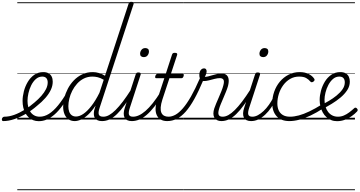

<svg xmlns="http://www.w3.org/2000/svg" viewBox="-189 -1308 3934 2101"><path d="M-154 17Q-163 17 -166.5 9.5Q-170 2 -168 -7Q-166 -16 -159 -23.5Q-152 -31 -140 -31Q-88 -31 -31 -52Q26 -73 83 -108.5Q140 -144 189 -187Q232 -223 264 -259.5Q296 -296 314.5 -333Q333 -370 333 -406Q333 -436 318 -453Q303 -470 273 -470Q262 -470 257.5 -477Q253 -484 254.5 -494Q256 -504 264 -511.5Q272 -519 285 -519Q320 -519 343 -505.5Q366 -492 377 -469Q388 -446 388 -414Q388 -369 367 -324.5Q346 -280 307.5 -236Q269 -192 216 -150Q160 -101 96 -63.5Q32 -26 -32 -4.5Q-96 17 -154 17ZM0 763H444V773H0ZM0 -20H444V0H0ZM0 -505H444V-500H0ZM0 -1283H444V-1273H0Z M235 18Q202 18 174 7Q146 -4 124.5 -24Q103 -44 88 -71.5Q73 -99 65.5 -132.5Q58 -166 58 -204Q58 -253 72 -308Q86 -363 114.5 -411Q143 -459 185.5 -489Q228 -519 285 -519Q295 -519 298.5 -511.5Q302 -504 300 -494Q298 -484 291 -477Q284 -470 274 -470Q234 -470 203.5 -443Q173 -416 152.5 -374.5Q132 -333 122 -288Q112 -243 112 -205Q112 -168 120.5 -136Q129 -104 146 -80.5Q163 -57 188 -44Q213 -31 246 -31Q296 -31 345.5 -61.5Q395 -92 447 -155.5Q499 -219 555 -316Q559 -323 568 -322Q577 -321 583 -314Q589 -307 585 -298Q540 -216 497 -156Q454 -96 410.5 -57.5Q367 -19 324 -0.5Q281 18 235 18ZM444 763V773ZM444 -20V0ZM444 -505V-500ZM444 -1283V-1273Z M629 17Q590 17 561.5 -2Q533 -21 517.5 -57Q502 -93 502 -141Q502 -186 515 -237.5Q528 -289 554 -338.5Q580 -388 619.5 -429Q659 -470 711 -494.5Q763 -519 828 -519Q860 -519 895.5 -508.5Q931 -498 960 -479L1218 -1267Q1222 -1279 1228.5 -1283.5Q1235 -1288 1248 -1288Q1266 -1288 1271 -1280.5Q1276 -1273 1272 -1261L901 -128Q884 -77 892.5 -54Q901 -31 941 -31Q949 -31 953 -23.5Q957 -16 955.5 -7Q954 2 947 9.5Q940 17 927 17Q900 17 881 9Q862 1 851.5 -13.5Q841 -28 838.5 -49.5Q836 -71 841 -98L857 -153Q816 -91 775.5 -53.5Q735 -16 697.5 0.5Q660 17 629 17ZM643 -33Q680 -33 722 -61Q764 -89 809.5 -146.5Q855 -204 899 -292L946 -435Q910 -456 880 -463Q850 -470 823 -470Q771 -470 729 -449Q687 -428 655 -392.5Q623 -357 601.5 -314.5Q580 -272 569.5 -228Q559 -184 559 -146Q559 -111 568 -86Q577 -61 596 -47Q615 -33 643 -33ZM444 763H1085V773H444ZM444 -20H1085V0H444ZM444 -505H1085V-500H444ZM444 -1283H1085V-1273H444Z M928 17Q917 17 912.5 9.5Q908 2 909.5 -7Q911 -16 919.5 -23.5Q928 -31 943 -31Q973 -31 1005.5 -49Q1038 -67 1075.5 -104Q1113 -141 1155.5 -197Q1198 -253 1247 -330Q1254 -341 1263 -339.5Q1272 -338 1277 -330Q1282 -322 1276 -312Q1223 -225 1177.5 -162Q1132 -99 1091 -59.5Q1050 -20 1010 -1.5Q970 17 928 17ZM1085 763V773ZM1085 -20V0ZM1085 -505V-500ZM1085 -1283V-1273Z M1253 17Q1223 17 1203 7Q1183 -3 1173.5 -22.5Q1164 -42 1165 -69.5Q1166 -97 1178 -132L1296 -494Q1300 -506 1306 -510.5Q1312 -515 1326 -515Q1342 -515 1348 -509Q1354 -503 1350 -491L1232 -129Q1215 -78 1222 -54.5Q1229 -31 1267 -31Q1278 -31 1282 -23.5Q1286 -16 1284.5 -7Q1283 2 1275 9.5Q1267 17 1253 17ZM1384 -683Q1367 -683 1355.5 -692Q1344 -701 1344 -719Q1344 -743 1359 -762.5Q1374 -782 1401 -782Q1419 -782 1430 -773Q1441 -764 1441 -745Q1441 -722 1426.5 -702.5Q1412 -683 1384 -683ZM1085 763H1410V773H1085ZM1085 -20H1410V0H1085ZM1085 -505H1410V-500H1085ZM1085 -1283H1410V-1273H1085Z M1253 17Q1242 17 1237.5 9.5Q1233 2 1234.5 -7Q1236 -16 1244.5 -23.5Q1253 -31 1268 -31Q1298 -31 1332 -46.5Q1366 -62 1403.5 -94.5Q1441 -127 1483 -179.5Q1525 -232 1571 -306Q1579 -317 1587.5 -315.5Q1596 -314 1600.5 -305Q1605 -296 1599 -286Q1549 -203 1503.5 -145Q1458 -87 1416 -51Q1374 -15 1333.5 1Q1293 17 1253 17ZM1410 763V773ZM1410 -20V0ZM1410 -505V-500ZM1410 -1283V-1273Z M1641 17Q1598 17 1569.5 0Q1541 -17 1526.5 -48Q1512 -79 1513.5 -122Q1515 -165 1532 -218L1609 -452H1523Q1512 -452 1509.5 -458.5Q1507 -465 1511 -477Q1515 -489 1521 -494.5Q1527 -500 1537 -500H1625L1693 -709Q1697 -721 1703.5 -725.5Q1710 -730 1724 -730Q1741 -730 1747 -724Q1753 -718 1749 -706L1681 -500H1808Q1819 -500 1821.5 -494Q1824 -488 1820 -476Q1817 -463 1810.5 -457.5Q1804 -452 1794 -452H1665L1588 -219Q1572 -169 1569.5 -133Q1567 -97 1577 -74.5Q1587 -52 1607 -41.5Q1627 -31 1654 -31Q1664 -31 1668 -23.5Q1672 -16 1671 -7Q1670 2 1662.5 9.5Q1655 17 1641 17ZM1410 763H1798V773H1410ZM1410 -20H1798V0H1410ZM1410 -505H1798V-500H1410ZM1410 -1283H1798V-1273H1410Z M1640 17Q1628 17 1624 9.5Q1620 2 1623 -7Q1626 -16 1634 -23.5Q1642 -31 1655 -31Q1692 -31 1731 -52.5Q1770 -74 1812.5 -123Q1855 -172 1901 -252.5Q1947 -333 1998 -451Q2000 -456 2008 -458Q2016 -460 2024 -458Q2032 -456 2037 -450.5Q2042 -445 2038 -436Q1986 -312 1938 -225.5Q1890 -139 1842.5 -85.5Q1795 -32 1745 -7.5Q1695 17 1640 17ZM1797 763H1822V773H1797ZM1797 -20H1822V0H1797ZM1797 -505H1822V-500H1797ZM1797 -1283H1822V-1273H1797Z M2234 17Q2206 17 2186.5 7Q2167 -3 2156.5 -21.5Q2146 -40 2146 -65.5Q2146 -91 2156 -122Q2163 -144 2176 -174.5Q2189 -205 2204 -239.5Q2219 -274 2233 -308.5Q2247 -343 2255 -374Q2267 -419 2256 -436Q2245 -453 2217 -453Q2191 -453 2160 -445Q2129 -437 2098.5 -429Q2068 -421 2041 -421Q2026 -421 2014.5 -429Q2003 -437 1997.5 -452.5Q1992 -468 1992 -490Q1992 -508 1998 -524Q2004 -540 2016 -550Q2028 -560 2044 -560Q2058 -560 2065 -551Q2072 -542 2072 -528Q2072 -517 2067 -500.5Q2062 -484 2052 -467Q2070 -467 2091.5 -472.5Q2113 -478 2137.5 -485.5Q2162 -493 2187 -498.5Q2212 -504 2235 -504Q2266 -504 2286 -490Q2306 -476 2312 -446Q2318 -416 2306 -367Q2298 -339 2284 -304.5Q2270 -270 2255 -235Q2240 -200 2227 -169Q2214 -138 2208 -115Q2195 -72 2204 -51.5Q2213 -31 2248 -31Q2258 -31 2262 -23.5Q2266 -16 2264 -7Q2262 2 2254.5 9.5Q2247 17 2234 17ZM1823 763H2391V773H1823ZM1823 -20H2391V0H1823ZM1823 -505H2391V-500H1823ZM1823 -1283H2391V-1273H1823Z M2233 17Q2222 17 2217.5 9.5Q2213 2 2214.5 -7Q2216 -16 2224.5 -23.5Q2233 -31 2248 -31Q2278 -31 2310.5 -49Q2343 -67 2380.5 -104Q2418 -141 2460.5 -197Q2503 -253 2552 -330Q2559 -341 2568 -339.5Q2577 -338 2582 -330Q2587 -322 2581 -312Q2528 -225 2482.5 -162Q2437 -99 2396 -59.5Q2355 -20 2315 -1.5Q2275 17 2233 17ZM2390 763V773ZM2390 -20V0ZM2390 -505V-500ZM2390 -1283V-1273Z M2559 17Q2529 17 2509 7Q2489 -3 2479.5 -22.5Q2470 -42 2471 -69.5Q2472 -97 2484 -132L2602 -494Q2606 -506 2612 -510.5Q2618 -515 2632 -515Q2648 -515 2654 -509Q2660 -503 2656 -491L2538 -129Q2521 -78 2528 -54.5Q2535 -31 2573 -31Q2584 -31 2588 -23.5Q2592 -16 2590.5 -7Q2589 2 2581 9.5Q2573 17 2559 17ZM2690 -683Q2673 -683 2661.5 -692Q2650 -701 2650 -719Q2650 -743 2665 -762.5Q2680 -782 2707 -782Q2725 -782 2736 -773Q2747 -764 2747 -745Q2747 -722 2732.5 -702.5Q2718 -683 2690 -683ZM2391 763H2716V773H2391ZM2391 -20H2716V0H2391ZM2391 -505H2716V-500H2391ZM2391 -1283H2716V-1273H2391Z M2559 17Q2548 17 2543.5 9.5Q2539 2 2540.5 -7Q2542 -16 2550.5 -23.5Q2559 -31 2574 -31Q2602 -31 2633 -47.5Q2664 -64 2695 -93Q2726 -122 2754 -161.5Q2782 -201 2805 -247Q2810 -257 2819 -256.5Q2828 -256 2834.5 -249.5Q2841 -243 2836 -233Q2811 -179 2780 -133Q2749 -87 2713 -53.5Q2677 -20 2638.5 -1.5Q2600 17 2559 17ZM2716 763V773ZM2716 -20V0ZM2716 -505V-500ZM2716 -1283V-1273Z M2979 17Q2886 17 2838 -36Q2790 -89 2790 -177Q2790 -243 2811.5 -304.5Q2833 -366 2873 -414Q2913 -462 2968.5 -490.5Q3024 -519 3091 -519Q3147 -519 3188 -498.5Q3229 -478 3249 -447Q3255 -438 3253 -431Q3251 -424 3241 -415Q3230 -408 3222 -408Q3214 -408 3207 -416Q3188 -439 3160.5 -454.5Q3133 -470 3084 -470Q3030 -470 2986 -444.5Q2942 -419 2910.5 -376Q2879 -333 2862.5 -281Q2846 -229 2846 -176Q2846 -134 2860.5 -101Q2875 -68 2906 -49.5Q2937 -31 2985 -31Q2996 -31 3000.5 -23.5Q3005 -16 3004 -6.5Q3003 3 2996.5 10Q2990 17 2979 17ZM2716 763H3251V773H2716ZM2716 -20H3251V0H2716ZM2716 -505H3251V-500H2716ZM2716 -1283H3251V-1273H2716Z M2977 17Q2966 17 2961.5 10Q2957 3 2958 -6.5Q2959 -16 2966 -23.5Q2973 -31 2985 -31Q3029 -31 3081.5 -45Q3134 -59 3196.5 -89Q3259 -119 3332 -164Q3341 -169 3347 -165.5Q3353 -162 3356.5 -153.5Q3360 -145 3358.5 -136.5Q3357 -128 3349 -123Q3275 -75 3209.5 -44Q3144 -13 3086 2Q3028 17 2977 17ZM3251 763V773ZM3251 -20V0ZM3251 -505V-500ZM3251 -1283V-1273Z M3499 18Q3464 18 3435 6Q3406 -6 3382.5 -27Q3359 -48 3343 -77Q3327 -106 3318 -141Q3309 -176 3309 -215Q3309 -263 3323.5 -316Q3338 -369 3366 -415Q3394 -461 3436.5 -490Q3479 -519 3535 -519Q3571 -519 3594 -505.5Q3617 -492 3628 -468.5Q3639 -445 3639 -415Q3639 -365 3610.5 -321.5Q3582 -278 3537 -240.5Q3492 -203 3441 -172Q3390 -141 3345 -118L3328 -158Q3366 -178 3410 -204Q3454 -230 3493.5 -262Q3533 -294 3558.5 -330Q3584 -366 3584 -407Q3584 -436 3569.5 -453Q3555 -470 3524 -470Q3485 -470 3455 -444Q3425 -418 3404 -378Q3383 -338 3372.5 -294.5Q3362 -251 3362 -216Q3362 -175 3372.5 -141Q3383 -107 3402 -82.5Q3421 -58 3448 -44.5Q3475 -31 3509 -31Q3543 -31 3573.5 -44Q3604 -57 3632 -78Q3660 -99 3685 -122Q3693 -131 3701.5 -130Q3710 -129 3716 -122Q3723 -115 3725 -107Q3727 -99 3719 -89Q3694 -62 3660 -37.5Q3626 -13 3585 2.5Q3544 18 3499 18ZM3251 763H3695V773H3251ZM3251 -20H3695V0H3251ZM3251 -505H3695V-500H3251ZM3251 -1283H3695V-1273H3251Z"/></svg>

Font: Playwrite NL Guides
Style: Regular
Weight: 400
Designer: Veronika Burian, José Scaglione
Foundry: TypeTogether
Version: Version 1.003